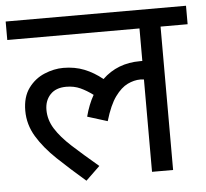

<svg xmlns="http://www.w3.org/2000/svg" viewBox="-48 -673 789 735"><g transform="rotate(-5 346.5 -305.0)"><path d="M0 -551V-622H693V-551H589V0H508V-355Q502 -356 494 -356Q470 -356 445 -344Q420 -332 397 -300.5Q374 -269 356 -208L279 -232Q291 -278 311 -313Q287 -331 263 -342Q239 -353 209 -353Q169 -353 147.5 -330Q126 -307 126 -271Q126 -233 147.5 -198.5Q169 -164 210 -126.5Q251 -89 309 -40L255 12Q197 -38 149 -83.5Q101 -129 73 -175.5Q45 -222 45 -275Q45 -328 69.5 -361.5Q94 -395 131 -410.5Q168 -426 204 -426Q248 -426 284.5 -411.5Q321 -397 354 -370Q412 -426 499 -426Q504 -426 508 -426V-551Z"/></g></svg>

Font: Go Noto Kurrent-Regular
Style: Regular
Weight: 400
Designer: Monotype Design Team
Foundry: Monotype Imaging Inc.
Version: Version 2.012; ttfautohint (v1.8.4.7-5d5b)